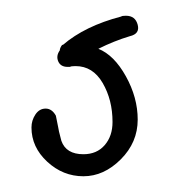

<svg xmlns="http://www.w3.org/2000/svg" viewBox="-20 -21 219 244"><path d="M105 41Q125 31 145 25Q158 22 155 10.5Q152 -1 140 -1Q135 -1 134 0Q88 12 60 36H59Q56 40 56 43Q51 50 54 57Q57 64 66 64H69Q70 63 76 63Q98 63 110.5 84.5Q123 106 123 134Q123 152 113 163.5Q103 175 86 175Q64 175 58 158Q54 143 54 141L51 126Q46 117 38 117Q30 117 25 124.5Q20 132 20 141Q20 166 40 184.5Q60 203 86 203Q112 203 133.5 181.5Q155 160 155 131Q155 103 140 76Q125 49 105 41Z"/></svg>

Font: Neythal
Style: Regular
Weight: 400
Designer: Tharique Azeez
Foundry: Tharique Azeez
Version: Version 0.44